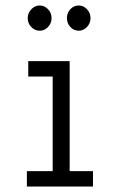

<svg xmlns="http://www.w3.org/2000/svg" viewBox="-20 -680 440 700"><path d="M78 0V-56H172V-401H83V-457H234V-56H319V0ZM125 -568Q107 -568 94 -581.5Q81 -595 81 -614Q81 -632 94 -646Q107 -660 125 -660Q142 -660 155 -646.5Q168 -633 168 -614Q168 -595 155 -581.5Q142 -568 125 -568ZM267 -568Q249 -568 236.5 -581.5Q224 -595 224 -614Q224 -633 236.5 -646.5Q249 -660 267 -660Q284 -660 297 -646.5Q310 -633 310 -614Q310 -595 297 -581.5Q284 -568 267 -568Z"/></svg>

Font: Inconsolata Condensed
Style: Regular
Weight: 400
Width: 3
Monospace: yes
Designer: Raph Levien, Cyreal, Brenton Simpson
Foundry: Raph Levien, Cyreal, Google
Version: Version 3.000; ttfautohint (v1.8.2.53-6de2)